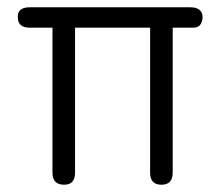

<svg xmlns="http://www.w3.org/2000/svg" viewBox="-20 -507 596 527"><path d="M156 0Q124 0 124 -33V-431H62Q29 -431 29 -459Q27 -487 62 -487H502Q536 -487 536 -459Q534 -431 511 -431H454V-33Q454 0 423 0Q392 0 392 -33V-431H186V-33Q186 0 156 0Z"/></svg>

Font: Zen Maru Gothic
Style: Regular
Weight: 400
Designer: Yoshimichi Ohira
Foundry: Positype
Version: Version 1.002